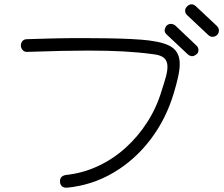

<svg xmlns="http://www.w3.org/2000/svg" viewBox="-20 -749 1040 892"><path d="M948 -586 850 -678Q840 -687 840 -699Q840 -710 849 -719Q859 -729 870 -729Q880 -729 890 -720L988 -628Q997 -619 997 -607Q997 -595 989 -587Q980 -578 967 -578Q956 -578 948 -586ZM853 -496 755 -588Q745 -597 745 -607Q745 -613 747.5 -619Q750 -625 753 -629Q762 -638 774 -638Q785 -638 795 -630L892 -538Q902 -529 902 -517Q902 -504 894 -498Q883 -488 872 -488Q863 -488 853 -496ZM291 123Q275 124 267 115.5Q259 107 259 97Q256 70 285 64Q363 56 433.5 23.5Q504 -9 562.5 -61.5Q621 -114 664.5 -182Q708 -250 731 -328Q743 -364 750.5 -391.5Q758 -419 758 -439Q758 -465 743 -479Q728 -493 693 -497Q627 -506 555 -510Q483 -514 390 -514Q332 -514 262.5 -512.5Q193 -511 108 -508Q93 -507 85 -516.5Q77 -526 77 -537Q77 -550 84.5 -558.5Q92 -567 106 -567Q159 -569 225.5 -570.5Q292 -572 362 -572Q424 -572 483 -571Q542 -570 591.5 -567.5Q641 -565 673 -561Q752 -551 783.5 -526Q815 -501 815 -452Q815 -426 807.5 -392Q800 -358 787 -315Q751 -195 678.5 -100Q606 -5 506.5 53.5Q407 112 291 123Z"/></svg>

Font: Hachi Maru Pop
Style: Regular
Weight: 400
Designer: Nontynet
Foundry: Nontynet
Version: Version 1.300